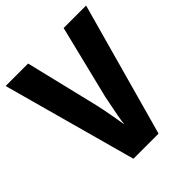

<svg xmlns="http://www.w3.org/2000/svg" viewBox="-197 -840 967 967"><g transform="rotate(-45 286.5 -357.0)"><path d="M573 -714 375 0H196L0 -714H160L255 -320Q259 -304 265 -272.5Q271 -241 277 -208Q283 -175 286 -154Q288 -175 294 -208Q300 -241 306.5 -272Q313 -303 316 -320L413 -714Z"/></g></svg>

Font: Noto Sans Tamil Condensed ExtraBold
Style: Regular
Weight: 800
Width: 3
Designer: Jelle Bosma - Monotype Design Team
Foundry: Monotype Imaging Inc.
Version: Version 2.004; ttfautohint (v1.8.4.7-5d5b)